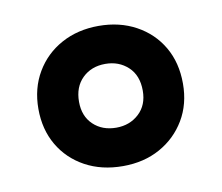

<svg xmlns="http://www.w3.org/2000/svg" viewBox="-48 -780 500 433"><g transform="rotate(-10 202.0 -563.5)"><path d="M202 -403Q153 -403 115.5 -423.5Q78 -444 57 -480Q36 -516 36 -563Q36 -610 57.5 -646.5Q79 -683 116.5 -703.5Q154 -724 202 -724Q250 -724 287.5 -703.5Q325 -683 346 -647Q367 -611 367 -563Q367 -516 345.5 -480Q324 -444 287 -423.5Q250 -403 202 -403ZM202 -491Q233 -491 254 -510.5Q275 -530 275 -563Q275 -598 254 -617.5Q233 -637 202 -637Q170 -637 149.5 -617Q129 -597 129 -563Q129 -530 149.5 -510.5Q170 -491 202 -491Z"/></g></svg>

Font: Noto Sans Devanagari UI SemiCondensed
Style: Bold
Weight: 700
Width: 4
Designer: Jelle Bosma - Monotype Design Team
Foundry: Monotype Imaging Inc.
Version: Version 2.004; ttfautohint (v1.8.4.7-5d5b)